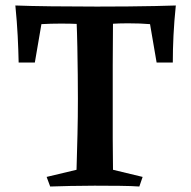

<svg xmlns="http://www.w3.org/2000/svg" viewBox="-20 -680 696 700"><path d="M392 -608Q391 -522 391 -441.5Q391 -361 391 -289Q391 -229 391 -175Q391 -121 392 -61L500 -35L488 0Q461 -2 416 -2.5Q371 -3 325 -3Q280 -3 236.5 -2Q193 -1 163 0L150 -35L259 -61Q261 -129 262.5 -190.5Q264 -252 264 -320Q264 -358 263.5 -407.5Q263 -457 262 -509Q261 -561 259 -608ZM621 -660Q615 -602 612.5 -550.5Q610 -499 610 -452H551L527 -592Q492 -595 446 -595Q414 -595 383.5 -593Q353 -591 328 -586Q302 -591 269 -592.5Q236 -594 203 -594Q184 -594 165.5 -593.5Q147 -593 131 -592L107 -452H48Q47 -499 44.5 -549Q42 -599 36 -660Q87 -658 167 -657Q247 -656 333 -656Q390 -656 445 -656.5Q500 -657 546 -658Q592 -659 621 -660Z"/></svg>

Font: Ruwudu SemiBold
Style: Regular
Weight: 600
Designer: Becca Hirsbrunner Spalinger
Foundry: SIL International
Version: Version 3.000